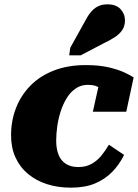

<svg xmlns="http://www.w3.org/2000/svg" viewBox="-20 -852 636 885"><path d="M341 -82Q376 -82 402 -96.5Q428 -111 447.5 -135Q467 -159 482 -185L552 -138Q530 -93 496.5 -59Q463 -25 417 -6Q371 13 307 13Q247 13 197 -3Q147 -19 109.5 -50Q72 -81 51.5 -126Q31 -171 31 -228Q31 -295 53.5 -353.5Q76 -412 120 -457Q164 -502 228.5 -527Q293 -552 375 -552Q437 -552 481.5 -541.5Q526 -531 554.5 -517.5Q583 -504 596 -495L562 -337H408L442 -490Q457 -489 464 -480Q471 -471 473 -459Q475 -447 472.5 -437Q470 -427 464 -422Q457 -434 446.5 -442.5Q436 -451 420.5 -456Q405 -461 385 -461Q354 -461 329.5 -444.5Q305 -428 288 -400.5Q271 -373 260 -339.5Q249 -306 244 -270.5Q239 -235 239 -204Q239 -166 250 -138.5Q261 -111 284 -96.5Q307 -82 341 -82ZM369 -749Q382 -775 396.5 -793.5Q411 -812 430 -822Q449 -832 475 -832Q515 -832 535.5 -810Q556 -788 556 -758Q556 -732 543.5 -713.5Q531 -695 509 -680.5Q487 -666 457 -652L352 -597H299L304 -632Z"/></svg>

Font: Roboto Serif 20pt ExtraBold
Style: Italic
Weight: 800
Italic angle: -10°
Version: Version 1.007